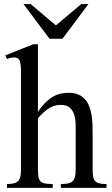

<svg xmlns="http://www.w3.org/2000/svg" viewBox="-20 -909 540 929"><path d="M274.4 0V-18.6Q295.9 -18.6 309.6 -21.5Q323.2 -24.4 331.5 -32.5Q339.8 -40.5 343 -54.9Q346.2 -69.3 346.2 -91.8V-258.8Q346.2 -280.8 345.9 -305.7Q345.7 -330.6 339.6 -351.8Q333.5 -373 318.6 -387.2Q303.7 -401.4 274.4 -401.4Q263.2 -401.4 251.2 -399.2Q239.3 -397 225.8 -390.1Q212.4 -383.3 197 -370.6Q181.6 -357.9 163.6 -336.9V-91.8Q163.6 -69.3 165.8 -54.9Q168 -40.5 175.3 -32.5Q182.6 -24.4 196.8 -21.5Q210.9 -18.6 234.9 -18.6V0H13.7V-18.6Q35.6 -18.6 49.1 -22.5Q62.5 -26.4 69.6 -34.9Q76.7 -43.5 79.1 -57.4Q81.5 -71.3 81.5 -91.8V-564Q81.5 -599.1 75.2 -615.2Q68.8 -631.3 48.8 -631.3Q42.5 -631.3 33.4 -629.6Q24.4 -627.9 13.7 -623.5L5.9 -641.1L140.6 -694.8H163.6V-367.7Q183.1 -397 202.1 -415Q221.2 -433.1 239.7 -443.1Q258.3 -453.1 276.4 -456.5Q294.4 -460 312 -460Q340.3 -460 359.9 -451.2Q379.4 -442.4 392.3 -427.2Q405.3 -412.1 412.6 -392.1Q419.9 -372.1 423.3 -349.9Q426.8 -327.6 427.5 -304.2Q428.2 -280.8 428.2 -258.8V-91.8Q428.2 -70.3 430.4 -56.2Q432.6 -42 439.7 -33.7Q446.8 -25.4 460 -22Q473.1 -18.6 495.6 -18.6V0ZM282.2 -721.2H219.7L93.8 -889.2H128.4L250.5 -786.1L373 -889.2H407.7Z"/></svg>

Font: Doulos SIL Phon
Style: Regular
Weight: 400
Designer: Walt Agee, Victor Gaultney, Peter Martin, Debbi Hosken, Becca Hirsbrunner
Foundry: SIL International
Version: Version 5.000